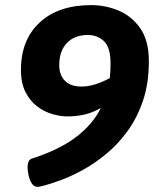

<svg xmlns="http://www.w3.org/2000/svg" viewBox="-20 -724 629 752"><path d="M337 -704Q393 -704 444.5 -682.5Q496 -661 529.5 -613Q563 -565 563 -484Q563 -397 540 -329.5Q517 -262 479.5 -210.5Q442 -159 396.5 -121.5Q351 -84 305.5 -59Q260 -34 221 -19.5Q182 -5 157 1.5Q132 8 129 8Q113 8 104.5 -5.5Q96 -19 92 -37Q88 -55 88 -67Q88 -98 105 -103Q209 -136 275.5 -185.5Q342 -235 375 -301Q339 -281 307 -274.5Q275 -268 244 -268Q217 -268 185.5 -277Q154 -286 126 -307Q98 -328 80 -363Q62 -398 62 -450Q62 -568 135.5 -636Q209 -704 337 -704ZM413 -474Q413 -539 387 -563Q361 -587 324 -587Q272 -587 242 -555.5Q212 -524 212 -469Q212 -430 234.5 -407.5Q257 -385 299 -385Q326 -385 354 -394Q382 -403 410 -418Q413 -445 413 -474Z"/></svg>

Font: Asap Semi Expanded Semi Expanded Regular
Style: Bold Italic
Weight: 700
Width: 6
Italic angle: -6°
Designer: Pablo Cosgaya
Foundry: Omnibus-Type
Version: Version 3.001; ttfautohint (v1.8.4.7-5d5b)